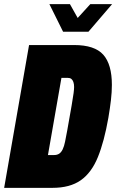

<svg xmlns="http://www.w3.org/2000/svg" viewBox="-25 -905 560 925"><path d="M-5 0 115 -688H332Q431 -688 472.5 -641.5Q514 -595 514 -496Q514 -462 509.5 -423Q505 -384 497 -337Q477 -223 446.5 -148Q416 -73 364 -36.5Q312 0 228 0ZM206 -158H235Q250 -158 260 -164.5Q270 -171 277 -185.5Q284 -200 288.5 -222.5Q293 -245 299 -277Q313 -355 320 -396Q327 -437 329.5 -456Q332 -475 332 -486Q332 -500 328.5 -510Q325 -520 318.5 -525Q312 -530 300 -530H271ZM515 -885 401 -752H279L213 -885H312L363 -794H327L410 -885Z"/></svg>

Font: Archivo ExtraCondensed Black
Style: Italic
Weight: 900
Width: 2
Italic angle: -10°
Designer: Hector Gatti
Foundry: Omnibus-Type
Version: Version 2.001